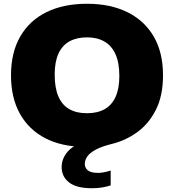

<svg xmlns="http://www.w3.org/2000/svg" viewBox="-20 -770 924 1020"><path d="M468.5 230Q386.5 230 347 199.2Q307.5 168.5 307.5 117.5Q307.5 71 342 32.8Q376.5 -5.5 462.5 -30.5L449.5 10H431Q310 10 222 -35Q134 -80 86.2 -165Q38.5 -250 38.5 -370Q38.5 -491.5 87.8 -576.5Q137 -661.5 227.5 -705.8Q318 -750 442 -750Q566.5 -750 657 -705.2Q747.5 -660.5 796.8 -575.8Q846 -491 846 -370Q846 -261.5 808.2 -186.8Q770.5 -112 708.2 -67.2Q646 -22.5 572.5 -5Q516.5 9 485.8 26.5Q455 44 442.8 62.8Q430.5 81.5 430.5 100.5Q430.5 122.5 447.2 135.5Q464 148.5 502 148.5Q514.5 148.5 531 145.5Q547.5 142.5 568 136V215Q547 221.5 523 225.8Q499 230 468.5 230ZM442 -168.5Q498 -168.5 536.2 -190.2Q574.5 -212 594.2 -256Q614 -300 614 -366Q614 -436 593.8 -481.5Q573.5 -527 535 -549.2Q496.5 -571.5 442 -571.5Q387.5 -571.5 349 -550.2Q310.5 -529 290.5 -485Q270.5 -441 270.5 -374Q270.5 -303 290.2 -257.5Q310 -212 348.2 -190.2Q386.5 -168.5 442 -168.5Z"/></svg>

Font: Encode Sans SC SemiExpanded Black
Style: Regular
Weight: 900
Width: 6
Designer: Multiple Designers
Foundry: Impallari Type
Version: Version 3.002